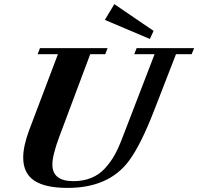

<svg xmlns="http://www.w3.org/2000/svg" viewBox="-20 -896 959 929"><path d="M705.1 -707.5 487.3 -799.8 533.2 -876 723.1 -746.6ZM307.1 13.2Q198.2 13.2 145.3 -22.5Q92.3 -58.1 92.3 -133.8Q92.3 -189.5 121.6 -267.6L260.3 -633.8H162.1L173.3 -663.1H500.5L489.3 -633.8H416.5L267.6 -236.3Q233.4 -145 233.4 -100.1Q233.4 -19.5 335 -19.5Q383.3 -19.5 421.6 -35.2Q460 -50.8 487.5 -81.1Q515.1 -111.3 533.7 -144.3Q552.2 -177.2 569.8 -223.1L728 -633.8H629.4L641.1 -663.1H919.4L907.2 -633.8H831.5L726.1 -362.3Q660.6 -193.4 603.5 -117.2Q505.9 13.2 307.1 13.2Z"/></svg>

Font: Elstob Grade
Style: Italic
Weight: 400
Italic angle: -20°
Designer: Peter S. Baker
Version: Version 1.015